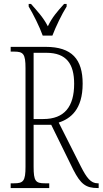

<svg xmlns="http://www.w3.org/2000/svg" viewBox="-20 -951 519 971"><path d="M196 -771H245C262 -816 293 -880 317 -918V-931H304C269 -892 244 -864 222 -818C198 -864 171 -892 137 -931H125V-918C148 -880 180 -816 196 -771ZM34 0H229V-24H207C160 -24 150 -35 150 -108V-320H239L351 -92C388 -20 414 0 474 0H479V-24H474C439 -24 418 -52 389 -109L277 -331C337 -351 398 -397 398 -528C398 -651 344 -714 211 -714H34V-690H51C98 -690 109 -679 109 -606V-108C109 -35 98 -24 51 -24H34ZM199 -349H150V-684H214C317 -684 355 -627 355 -527C355 -412 306 -349 199 -349Z"/></svg>

Font: Noto Serif Armenian ExtraCondensed ExtraLight
Style: Regular
Weight: 200
Width: 2
Designer: Monotype Design Team
Foundry: Monotype Imaging Inc.
Version: Version 2.008